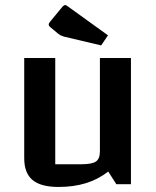

<svg xmlns="http://www.w3.org/2000/svg" viewBox="-20 -730 620 761"><path d="M499 -500V0H441L409 -50Q369 -19 320.5 -4Q272 11 212 11Q142 11 109 -16.5Q76 -44 76 -103V-500H199V-79H302Q345 -79 360.5 -90Q376 -101 376 -130V-500ZM381 -550 233 -585Q224 -588 220 -590Q216 -592 211 -596L181 -621Q173 -627 173 -633Q173 -638 181 -647L228 -704Q234 -710 239 -710Q242 -710 247 -706L408 -590Z"/></svg>

Font: Changa ExtraLight Medium
Style: Regular
Weight: 500
Version: Version 3.002; ttfautohint (v1.8.2)